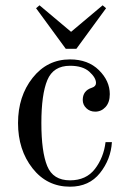

<svg xmlns="http://www.w3.org/2000/svg" viewBox="-20 -692 476 724"><path d="M116 -661 129 -672 248 -572 367 -672 380 -661 268 -508H228ZM244 12Q157 12 102.5 -57.5Q48 -127 48 -228Q48 -329 103 -398.5Q158 -468 244 -468Q312 -468 353 -427.5Q394 -387 394 -337Q394 -306 378 -288.5Q362 -271 339 -271Q319 -271 305.5 -284Q292 -297 292 -315Q292 -350 326 -361Q342 -366 342 -379Q342 -399 317 -421.5Q292 -444 244 -444Q181 -444 158.5 -390Q136 -336 136 -228Q136 -120 158 -66Q180 -12 244 -12Q305 -12 338 -55Q371 -98 378 -156H402Q398 -91 357 -39.5Q316 12 244 12Z"/></svg>

Font: Old Standard TT
Style: Regular
Weight: 400
Designer: Alexey Kryukov <alexios@thessalonica.org.ru>
Version: Version 2.2